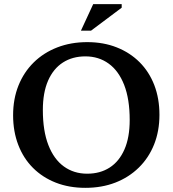

<svg xmlns="http://www.w3.org/2000/svg" viewBox="-20 -891 830 923"><path d="M399.5 -688.5Q477.5 -688.5 541.2 -663.2Q605 -638 651 -592Q697 -546 721.8 -481.8Q746.5 -417.5 746.5 -339Q746.5 -261 720.8 -196.5Q695 -132 647.2 -85.2Q599.5 -38.5 534.5 -13.2Q469.5 12 390 12Q312 12 248.2 -13Q184.5 -38 138.5 -84Q92.5 -130 67.8 -194.5Q43 -259 43 -337Q43 -415.5 68.8 -479.8Q94.5 -544 142 -590.8Q189.5 -637.5 255 -663Q320.5 -688.5 399.5 -688.5ZM399 -56Q461.5 -56 507.2 -85.5Q553 -115 578.2 -172.5Q603.5 -230 603.5 -314Q603.5 -414.5 577 -482.5Q550.5 -550.5 502.5 -585.2Q454.5 -620 390.5 -620Q328.5 -620 282.5 -590.5Q236.5 -561 211.2 -503.5Q186 -446 186 -362Q186 -262 212.5 -193.8Q239 -125.5 287 -90.8Q335 -56 399 -56ZM369 -743.5 428 -871H565V-854L417.5 -743.5Z"/></svg>

Font: Newsreader 16pt 16pt SemiBold
Style: Regular
Weight: 600
Version: Version 1.003